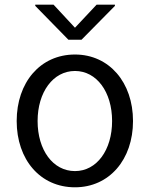

<svg xmlns="http://www.w3.org/2000/svg" viewBox="-20 -786 636 817"><path d="M299 11C445 11 546 -107 546 -271C546 -435 445 -554 299 -554C151 -554 51 -435 51 -271C51 -107 151 11 299 11ZM130 -761 271 -617H327L469 -761V-766H391L299 -668L208 -766H130ZM140 -271C140 -394 206 -484 299 -484C391 -484 457 -395 457 -271C457 -148 392 -58 299 -58C205 -58 140 -148 140 -271Z"/></svg>

Font: Wafeq
Style: Regular
Weight: 400
Designer: Rasmus Andersson & Azza Alameddine
Foundry: Google & TypeTogether
Version: Version 3.000;FEAKit 1.0